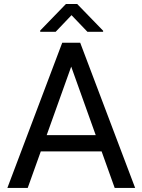

<svg xmlns="http://www.w3.org/2000/svg" viewBox="-20 -920 697 940"><path d="M115.7 0H16.1L284.7 -710.9H372.6L641.6 0H541.5L477.5 -178.7H179.7ZM328.6 -593.8 208.5 -258.3H448.7ZM176.8 -770.5 302.7 -900.4H357.9L484.9 -769.5V-764.2H408.2L330.1 -845.7L252.4 -764.2H176.8Z"/></svg>

Font: Bert Sans Medium
Style: Regular
Weight: 500
Designer: Christian Robertson, Adam Twardoch, & Cristiano Sobral
Foundry: Google
Version: Version 12.135;January 10, 2020;FontCreator 12.0.0.2547 64-b